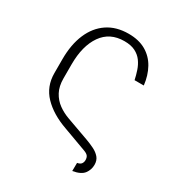

<svg xmlns="http://www.w3.org/2000/svg" viewBox="-209 -861 1111 1192"><g transform="rotate(30 346.5 -265.5)"><path d="M486.9 191.8 487.6 133.2Q509.2 129.3 516.9 117.9Q524.5 106.5 524.5 92.7Q524.5 73.5 516.3 63.2Q508.2 52.9 488.6 45.5L319.2 -16.7Q211.6 -54.7 149.3 -119.5Q87 -184.3 87 -279.5V-379.3Q87 -484.4 119.9 -561.1Q152.7 -637.8 214.8 -679.7Q277 -721.6 365.4 -721.6Q438.9 -721.6 489.7 -692.1Q540.5 -662.6 569.4 -610.4Q598.4 -558.2 606.2 -490.1H540.1Q533.4 -522 522.7 -553.8Q512.1 -585.6 493.3 -611.5Q474.4 -637.4 443.5 -653.1Q412.6 -668.7 365.4 -668.7Q261.7 -668.7 207 -590.6Q152.3 -512.4 152.3 -379.3V-279.5Q152.3 -222.7 173.3 -183.6Q194.2 -144.5 229.2 -119.3Q264.2 -94.1 306.5 -79.2L467.3 -21.3Q498.6 -9.9 525.9 3.7Q553.3 17.4 570.5 37.6Q587.7 57.9 587.7 89.5Q587.7 125 566.4 153.4Q545.1 181.8 486.9 191.8Z"/></g></svg>

Font: Inter UI Extra Light
Style: Regular
Weight: 200
Designer: Rasmus Andersson
Foundry: rsms
Version: 3.2;8d6f07862